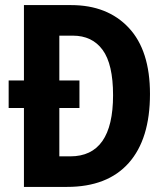

<svg xmlns="http://www.w3.org/2000/svg" viewBox="-20 -734 659 754"><path d="M259 -714Q402 -714 485.5 -625Q569 -536 569 -365Q569 -188 485.5 -94Q402 0 243 0H74V-310H14V-418H74V-714ZM266 -594H213V-418H292V-310H213V-120H256Q424 -120 424 -360Q424 -482 383 -538Q342 -594 266 -594Z"/></svg>

Font: Noto Sans Gurmukhi Condensed
Style: Bold
Weight: 700
Width: 3
Designer: Jelle Bosma - Monotype Design Team
Foundry: Monotype Imaging Inc.
Version: Version 2.004; ttfautohint (v1.8.4.7-5d5b)